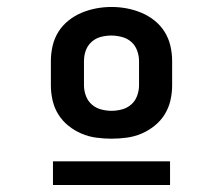

<svg xmlns="http://www.w3.org/2000/svg" viewBox="-20 -715 640 551"><path d="M300 -317Q278 -317 256 -320Q234 -323 214 -331.5Q194 -340 176.5 -354Q159 -368 147.5 -386.5Q136 -405 131 -426.5Q126 -448 126 -470V-540Q126 -562 131 -583.5Q136 -605 147.5 -623.5Q159 -642 176.5 -656Q194 -670 214.5 -678.5Q235 -687 256.5 -691Q278 -695 300 -695Q322 -695 343.5 -691Q365 -687 385.5 -678.5Q406 -670 423.5 -656Q441 -642 452.5 -623.5Q464 -605 469 -583.5Q474 -562 474 -540V-470Q474 -448 469 -426.5Q464 -405 452.5 -386.5Q441 -368 423.5 -354Q406 -340 386 -331.5Q366 -323 344 -320Q322 -317 300 -317ZM300 -397Q315 -397 330 -401Q345 -405 356.5 -415Q368 -425 373.5 -440Q379 -455 379 -470V-540Q379 -555 373.5 -570Q368 -585 356.5 -595Q345 -605 329.5 -609Q314 -613 299 -613Q284 -613 269 -609Q254 -605 242.5 -594.5Q231 -584 226 -569.5Q221 -555 221 -540V-470Q221 -455 226.5 -440Q232 -425 243.5 -415Q255 -405 270 -401Q285 -397 300 -397ZM132 -184V-252H468V-184Z"/></svg>

Font: Iosevka Custom XBdEx
Style: Regular
Weight: 800
Width: 7
Monospace: yes
Designer: Belleve Invis
Foundry: Belleve Invis
Version: Version 11.2.4; ttfautohint (v1.8.4)